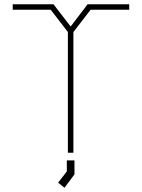

<svg xmlns="http://www.w3.org/2000/svg" viewBox="-20 -720 669 905"><path d="M407 -674 326 -569V0H300V-569L219 -674H40V-700H232L313 -595L393 -700H589V-674ZM254 141 295 88V36H331V102L284 165Z"/></svg>

Font: Turret Road ExtraLight
Style: Regular
Weight: 275
Designer: Noponies
Foundry: Noponies
Version: Version 1.001; ttfautohint (v1.8)